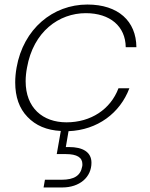

<svg xmlns="http://www.w3.org/2000/svg" viewBox="-20 -570 661 846"><path d="M101 -55C137 -17 186 4 248 7L230 109H271C319 109 343 124 343 153C343 158 343 161 342 164C335 203 308 222 251 222H178L172 256H254C331 256 383 211 383 147C383 99 343 78 285 78C280 78 275 78 270 78L282 8C410 3 509 -72 550 -181H502C467 -88 380 -31 273 -31C168 -31 93 -95 93 -212C93 -231 95 -251 99 -272C127 -431 240 -512 358 -512C465 -512 533 -454 534 -362H581C580 -477 501 -550 365 -550C213 -550 83 -443 53 -272C49 -249 47 -228 47 -207C47 -143 65 -92 101 -55Z"/></svg>

Font: Momo Neue ExtLt
Style: Italic
Weight: 200
Italic angle: -10°
Designer: Ninad Kale (Devanagari), Jonny Pinhorn (Latin)
Foundry: Indian Type Foundry
Version: 4.004